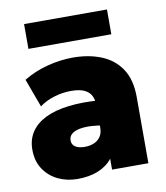

<svg xmlns="http://www.w3.org/2000/svg" viewBox="-83 -800 765 885"><g transform="rotate(-10 299.0 -358.0)"><path d="M209.5 15Q159.5 15 118 -5Q76.5 -25 51.5 -62.8Q26.5 -100.5 26.5 -154Q26.5 -200.5 49.2 -235.5Q72 -270.5 116.5 -292.8Q161 -315 226.8 -323Q292.5 -331 378.5 -324L379.5 -205Q345.5 -212.5 314.5 -214.2Q283.5 -216 259.5 -211.5Q235.5 -207 221.5 -195.8Q207.5 -184.5 207.5 -165.5Q207.5 -145 224 -135Q240.5 -125 267 -125Q291 -125 310.2 -133Q329.5 -141 341 -157.8Q352.5 -174.5 352.5 -201V-307Q352.5 -331 343 -349.8Q333.5 -368.5 311 -379.2Q288.5 -390 248.5 -390Q208.5 -390 169.2 -378Q130 -366 100.5 -344L51.5 -477Q103.5 -508.5 164 -524.2Q224.5 -540 283.5 -540Q358 -540 416.5 -516.2Q475 -492.5 508.8 -441.8Q542.5 -391 542.5 -310V0H372.5V-51Q348.5 -19.5 306.5 -2.2Q264.5 15 209.5 15ZM89.5 -615V-731H477.5V-615Z"/></g></svg>

Font: Geologica Cursive Black
Style: Regular
Weight: 900
Designer: Sindre Bremnes, Frode Helland
Foundry: Monokrom Skriftforlag AS
Version: Version 1.010;gftools[0.9.28]